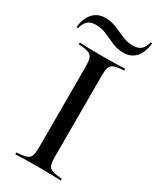

<svg xmlns="http://www.w3.org/2000/svg" viewBox="-196 -790 702 850"><g transform="rotate(30 155.0 -365.0)"><path d="M38.7 0V-8.9Q71.8 -11.3 87.9 -16.5Q104 -21.8 109.3 -35.9Q114.5 -50 114.5 -78.2V-492.7Q114.5 -521 109.3 -535.1Q104 -549.2 87.9 -554.8Q71.8 -560.5 38.7 -562.1V-571Q57.3 -570.2 86.7 -569.4Q116.1 -568.5 155.6 -568.5Q191.9 -568.5 222.2 -569.4Q252.4 -570.2 271 -571V-562.1Q238.7 -560.5 222.6 -554.8Q206.5 -549.2 201.2 -535.1Q196 -521 196 -492.7V-78.2Q196 -50 201.2 -35.9Q206.5 -21.8 222.6 -16.5Q238.7 -11.3 271 -8.9V0Q252.4 -0.8 222.2 -1.6Q191.9 -2.4 155.6 -2.4Q116.1 -2.4 86.7 -1.6Q57.3 -0.8 38.7 0ZM227.4 -628.2Q196.8 -628.2 170.2 -639.9Q143.5 -651.6 117.3 -663.3Q91.1 -675 62.1 -675Q35.5 -675 21 -662.1Q6.5 -649.2 0 -621.8L-8.1 -624.2Q-3.2 -670.2 20.6 -696.4Q44.4 -722.6 83.1 -722.6Q113.7 -722.6 140.7 -710.9Q167.7 -699.2 194 -687.9Q220.2 -676.6 248.4 -676.6Q275 -676.6 289.5 -689.5Q304 -702.4 310.5 -729.8L317.7 -727.4Q313.7 -681.5 290.3 -654.8Q266.9 -628.2 227.4 -628.2Z"/></g></svg>

Font: Playfair 144pt
Style: Regular
Weight: 400
Designer: Claus Eggers Sørensen
Foundry: Claus Eggers Sørensen
Version: Version 2.001;gftools[0.9.30]